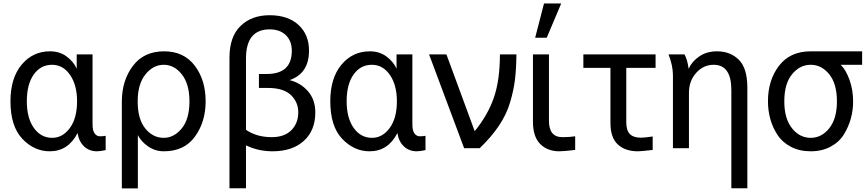

<svg xmlns="http://www.w3.org/2000/svg" viewBox="-20 -850 4969 1101"><path d="M40 -269.5Q40 -402.3 104 -479Q168 -555.7 266.6 -555.7Q322.3 -555.7 362.3 -525.9Q402.3 -496.1 419.9 -456.1V-538.1H510.7V-136.7Q510.7 -100.6 522.9 -84.5Q535.2 -68.4 552.7 -68.4Q572.3 -68.4 585.9 -71.3V10.7Q554.7 17.6 536.1 17.6Q492.2 17.6 462.4 -10.3Q432.6 -38.1 424.8 -86.9Q371.1 17.6 265.6 17.6Q175.8 17.6 107.9 -54.2Q40 -126 40 -269.5ZM133.8 -269.5Q133.8 -172.9 174.3 -116.2Q214.8 -59.6 279.3 -59.6Q338.9 -59.6 380.4 -115.7Q421.9 -171.9 421.9 -269.5Q421.9 -362.3 381.8 -420.4Q341.8 -478.5 278.3 -478.5Q212.9 -478.5 173.3 -422.4Q133.8 -366.2 133.8 -269.5Z M918.9 -59.6Q977.5 -59.6 1022 -113.3Q1066.4 -167 1066.4 -268.6Q1066.4 -368.2 1022.9 -423.3Q979.5 -478.5 918.9 -478.5Q858.4 -478.5 814 -423.3Q769.5 -368.2 769.5 -268.6Q769.5 -167 813 -113.3Q856.4 -59.6 918.9 -59.6ZM678.7 230.5V-267.6Q678.7 -387.7 741.7 -471.7Q804.7 -555.7 920.9 -555.7Q1034.2 -555.7 1096.7 -473.6Q1159.2 -391.6 1159.2 -268.6Q1159.2 -151.4 1098.1 -66.9Q1037.1 17.6 919.9 17.6Q870.1 17.6 829.6 -10.3Q789.1 -38.1 770.5 -75.2V230.5Z M1295.9 229.5V-519.5Q1295.9 -639.6 1359.4 -701.2Q1422.9 -762.7 1525.4 -762.7Q1631.8 -762.7 1691.9 -707Q1752 -651.4 1752 -559.6Q1752 -428.7 1640.6 -390.6Q1704.1 -375 1746.1 -326.7Q1788.1 -278.3 1788.1 -205.1Q1788.1 -101.6 1722.2 -42Q1656.2 17.6 1543 17.6Q1460.9 17.6 1390.6 -16.6V229.5ZM1390.6 -105.5Q1452.1 -63.5 1538.1 -63.5Q1611.3 -63.5 1650.9 -103.5Q1690.4 -143.6 1690.4 -206.1Q1690.4 -264.6 1647.9 -305.2Q1605.5 -345.7 1515.6 -345.7H1464.8V-425.8H1509.8Q1653.3 -425.8 1653.3 -558.6Q1653.3 -615.2 1619.1 -648.4Q1585 -681.6 1526.4 -681.6Q1390.6 -681.6 1390.6 -514.6Z M1874 -269.5Q1874 -402.3 1938 -479Q2002 -555.7 2100.6 -555.7Q2156.2 -555.7 2196.3 -525.9Q2236.3 -496.1 2253.9 -456.1V-538.1H2344.7V-136.7Q2344.7 -100.6 2356.9 -84.5Q2369.1 -68.4 2386.7 -68.4Q2406.2 -68.4 2419.9 -71.3V10.7Q2388.7 17.6 2370.1 17.6Q2326.2 17.6 2296.4 -10.3Q2266.6 -38.1 2258.8 -86.9Q2205.1 17.6 2099.6 17.6Q2009.8 17.6 1941.9 -54.2Q1874 -126 1874 -269.5ZM1967.8 -269.5Q1967.8 -172.9 2008.3 -116.2Q2048.8 -59.6 2113.3 -59.6Q2172.9 -59.6 2214.4 -115.7Q2255.9 -171.9 2255.9 -269.5Q2255.9 -362.3 2215.8 -420.4Q2175.8 -478.5 2112.3 -478.5Q2046.9 -478.5 2007.3 -422.4Q1967.8 -366.2 1967.8 -269.5Z M2440.4 -538.1H2540L2702.1 -97.7Q2778.3 -191.4 2812.5 -291.5Q2846.7 -391.6 2846.7 -538.1H2941.4Q2940.4 -455.1 2933.1 -394Q2925.8 -333 2905.3 -263.7Q2884.8 -194.3 2841.3 -129.4Q2797.9 -64.5 2730.5 0H2641.6Z M3036.1 -152.3V-538.1H3127.9V-157.2Q3127.9 -63.5 3205.1 -63.5Q3246.1 -63.5 3278.3 -68.4V9.8Q3210.9 17.6 3187.5 17.6Q3119.1 17.6 3077.6 -24.4Q3036.1 -66.4 3036.1 -152.3ZM3048.8 -633.8 3099.6 -830.1H3198.2L3115.2 -633.8Z M3325.2 -460.9V-538.1H3739.3V-460.9H3571.3V-148.4Q3571.3 -102.5 3591.8 -81.5Q3612.3 -60.5 3655.3 -60.5Q3676.8 -60.5 3722.7 -67.4V9.8Q3657.2 17.6 3637.7 17.6Q3565.4 17.6 3522.9 -21.5Q3480.5 -60.5 3480.5 -145.5V-460.9Z M3813.5 -538.1H3905.3Q3921.9 -507.8 3928.7 -457H3929.7Q3947.3 -497.1 3989.7 -526.4Q4032.2 -555.7 4091.8 -555.7Q4168 -555.7 4216.8 -507.3Q4265.6 -459 4265.6 -346.7V229.5H4173.8V-334Q4173.8 -478.5 4072.3 -478.5Q4013.7 -478.5 3972.2 -432.1Q3930.7 -385.7 3930.7 -318.4V0H3838.9V-418Q3838.9 -473.6 3813.5 -538.1Z M4383.8 -268.6Q4383.8 -390.6 4447.3 -473.1Q4510.7 -555.7 4628.9 -555.7H4923.8V-478.5H4800.8Q4831.1 -449.2 4851.6 -391.6Q4872.1 -334 4872.1 -268.6Q4872.1 -217.8 4858.9 -169.9Q4845.7 -122.1 4818.8 -78.6Q4792 -35.2 4742.7 -8.8Q4693.4 17.6 4628.9 17.6Q4564.5 17.6 4515.1 -8.3Q4465.8 -34.2 4438 -77.1Q4410.2 -120.1 4397 -168.5Q4383.8 -216.8 4383.8 -268.6ZM4477.5 -268.6Q4477.5 -169.9 4521.5 -114.7Q4565.4 -59.6 4628.9 -59.6Q4691.4 -59.6 4735.4 -114.7Q4779.3 -169.9 4779.3 -268.6Q4779.3 -369.1 4735.4 -423.8Q4691.4 -478.5 4628.9 -478.5Q4566.4 -478.5 4522 -424.3Q4477.5 -370.1 4477.5 -268.6Z"/></svg>

Font: Gothic A1 Medium
Style: Regular
Weight: 500
Designer: HanYang I&C Co.,Ltd.
Foundry: HanYang I&C Co.,Ltd.
Version: Version 2.50